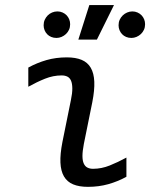

<svg xmlns="http://www.w3.org/2000/svg" viewBox="-29 -724 599 753"><path d="M466.8 -30.8Q433.1 -12.2 395.8 -1.7Q358.4 8.8 315.9 8.8Q281.2 8.8 257.8 -1Q234.4 -10.7 221.9 -32Q209.5 -53.2 208 -86.4Q206.5 -119.6 215.8 -167L249 -331.1Q254.9 -358.9 254.6 -377.7Q254.4 -396.5 249.5 -407.7Q244.6 -418.9 235.1 -423.6Q225.6 -428.2 212.9 -428.2Q179.7 -428.2 147.5 -415.3Q115.2 -402.3 82 -383.8V-459Q115.7 -477.5 153.1 -488.3Q190.4 -499 232.9 -499Q267.6 -499 291 -489.3Q314.5 -479.5 326.9 -458.3Q339.4 -437 340.8 -403.8Q342.3 -370.6 333 -323.2L299.8 -159.2Q294.4 -130.9 294.4 -112.3Q294.4 -93.8 299.6 -82.5Q304.7 -71.3 314 -66.7Q323.2 -62 335.9 -62Q369.1 -62 401.4 -75Q433.6 -87.9 466.8 -106ZM196.3 -679.2Q207 -679.2 216.3 -675Q225.6 -670.9 232.2 -664.1Q238.8 -657.2 242.4 -648.2Q246.1 -639.2 246.1 -628.9Q246.1 -617.2 241.7 -607.4Q237.3 -597.7 229.7 -590.6Q222.2 -583.5 212.4 -579.3Q202.6 -575.2 192.4 -575.2Q181.2 -575.2 171.9 -579.1Q162.6 -583 156 -589.8Q149.4 -596.7 145.8 -605.7Q142.1 -614.7 142.1 -625Q142.1 -636.7 146.5 -646.5Q150.9 -656.2 158.2 -663.6Q165.5 -670.9 175.3 -675Q185.1 -679.2 196.3 -679.2ZM418 -704.1 351.1 -568.8H278.3L321.3 -704.1ZM490.2 -679.2Q501 -679.2 510.3 -675Q519.5 -670.9 526.1 -664.1Q532.7 -657.2 536.4 -648.2Q540 -639.2 540 -628.9Q540 -617.2 535.6 -607.4Q531.2 -597.7 523.7 -590.6Q516.1 -583.5 506.3 -579.3Q496.6 -575.2 486.3 -575.2Q475.1 -575.2 465.8 -579.1Q456.5 -583 450 -589.8Q443.4 -596.7 439.7 -605.7Q436 -614.7 436 -625Q436 -636.7 440.4 -646.5Q444.8 -656.2 452.4 -663.6Q460 -670.9 469.7 -675Q479.5 -679.2 490.2 -679.2ZM-8.8 -490.2Z"/></svg>

Font: Code New Roman
Style: Italic
Weight: 400
Italic angle: -11°
Monospace: yes
Designer: Sam Radian
Foundry: Code New Roman
Version: Version 1.508 October 19, 2014